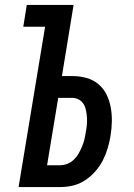

<svg xmlns="http://www.w3.org/2000/svg" viewBox="-20 -755 540 775"><path d="M55 0 162 -647H74L88 -735H277L230 -448H272Q301 -448 328.5 -440.5Q356 -433 377 -415.5Q398 -398 410 -373.5Q422 -349 427 -321.5Q432 -294 431.5 -265Q431 -236 426 -206Q422 -181 414.5 -156Q407 -131 395 -107.5Q383 -84 364.5 -63Q346 -42 323 -27Q300 -12 274.5 -6Q249 0 224 0ZM223 -88Q238 -88 252.5 -94Q267 -100 278.5 -111Q290 -122 297.5 -135.5Q305 -149 311 -163Q317 -177 320.5 -191.5Q324 -206 326 -220Q329 -235 330.5 -250Q332 -265 331 -279.5Q330 -294 327.5 -308Q325 -322 318 -334Q311 -346 298.5 -353Q286 -360 271 -360H215L170 -88Z"/></svg>

Font: Iosevka SS18 Semibold
Style: Italic
Weight: 600
Italic angle: -9°
Monospace: yes
Designer: Belleve Invis
Foundry: Belleve Invis
Version: Version 25.1.1; ttfautohint (v1.8.4)